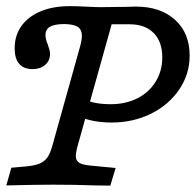

<svg xmlns="http://www.w3.org/2000/svg" viewBox="-22 -592 627 613"><path d="M-1.9 0 14.2 -56.5 58 -60.4Q87.5 -62.8 103.7 -69.5Q120 -76.3 129.2 -89.2Q138.4 -102.2 144.9 -125.8L234.3 -445.8Q241.6 -472.5 238.5 -487.4Q235.4 -502.3 222.3 -508.4Q209.2 -514.5 184.6 -515.2Q152.7 -515.2 138 -506.9Q123.2 -498.6 123.2 -479.9Q123.3 -472.4 125.3 -464.7Q127.3 -456.9 130.5 -450.3Q132.9 -443 135.3 -434.9Q137.7 -426.8 137.7 -419.5Q137.7 -398.5 122.4 -385Q107.1 -371.4 82.9 -371.3Q53.9 -371.3 39.4 -388Q24.8 -404.7 24.8 -438Q24.8 -478 46 -508.3Q67.2 -538.7 106.9 -555.5Q146.6 -572.4 200.8 -572.4Q221.4 -572.4 252.6 -570.8Q289.4 -568.6 309 -569.3H310.6Q347.3 -570 385.3 -570.2Q398.4 -571 411.6 -571Q490.4 -571 536.9 -528.7Q583.5 -486.5 583.5 -414.5Q583.5 -355.6 550.4 -306.5Q517.2 -257.3 460.2 -229Q403.2 -200.8 333.7 -200.8Q303.9 -200.8 276.4 -206Q249 -211.3 228.9 -221L244.2 -277.4Q254.2 -269.5 278.2 -264.4Q302.1 -259.3 331 -259.3Q379.4 -259.3 416.7 -278.2Q454 -297.1 475 -331.3Q496.1 -365.4 496.1 -409Q496.1 -458.9 468.5 -486.7Q441 -514.5 391.6 -514.5H334.5L225.7 -125.8Q219.2 -102.2 220.3 -90.1Q221.4 -78 231.4 -72Q241.4 -66 264.7 -63.6L347.1 -55.7L330.2 0.7Q304.4 0.7 277.9 -0.1Q217.3 -2.4 146.1 -2.4H150.6H151.8Q90.6 -2.4 -1.9 0Z"/></svg>

Font: Playfair Micro SmCond SmLight
Style: Italic
Weight: 360
Width: 4
Italic angle: -15.6°
Designer: Claus Eggers Sørensen
Foundry: Claus Eggers Sørensen
Version: Version 2.203;Glyphs 3.3 (3326)